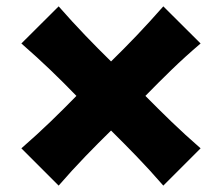

<svg xmlns="http://www.w3.org/2000/svg" viewBox="-20 -642 694 601"><path d="M163.6 -61 46.9 -177.7Q96.2 -220.7 138.2 -261.2Q180.2 -301.8 219.2 -341.8Q180.2 -382.3 138.2 -422.6Q96.2 -462.9 46.9 -505.9L163.6 -622.1Q206.5 -573.2 247.1 -531Q287.6 -488.8 327.6 -449.7Q367.7 -488.8 408 -531Q448.2 -573.2 491.2 -622.1L607.9 -505.9Q558.6 -463.9 516.6 -423.1Q474.6 -382.3 435.1 -341.8Q474.6 -301.8 516.6 -261.2Q558.6 -220.7 607.9 -177.7L491.2 -61Q448.2 -110.4 407.5 -152.6Q366.7 -194.8 327.6 -233.4Q288.1 -194.8 247.3 -152.6Q206.5 -110.4 163.6 -61Z"/></svg>

Font: Pinar DS2-Bold
Style: Regular
Weight: 700
Designer: Amin Abedi
Version: Version 2.000